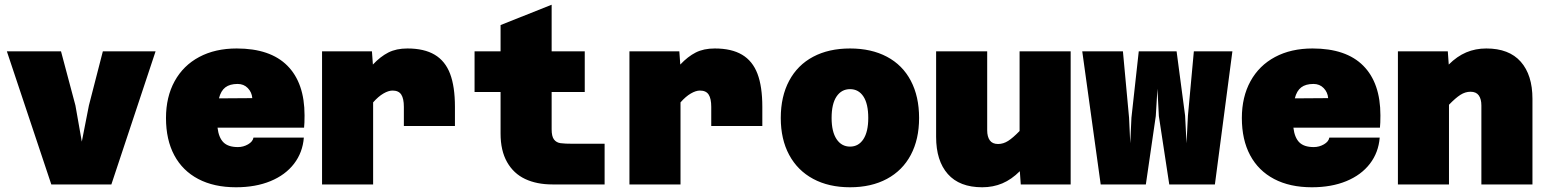

<svg xmlns="http://www.w3.org/2000/svg" viewBox="-20 -780 6540 812"><path d="M9 -563H238L299 -334L326 -181L356 -334L415 -563H638L451 0H197Z M682 -281Q682 -370 718.5 -436.5Q755 -503 822.5 -539Q890 -575 981 -575Q1123 -575 1195.5 -502Q1268 -429 1268 -292Q1268 -258 1266 -240H900Q905 -198 925 -178Q945 -158 986 -158Q1009 -158 1029 -169.5Q1049 -181 1052 -198H1265Q1260 -135 1223.5 -87.5Q1187 -40 1124 -14Q1061 12 978 12Q885 12 818.5 -23Q752 -58 717 -123.5Q682 -189 682 -281ZM1047 -365Q1045 -390 1028 -407.5Q1011 -425 985 -425Q952 -425 933 -410.5Q914 -396 906 -364Z M1640 -397Q1623 -397 1601.5 -384.5Q1580 -372 1558 -347V0H1342V-563H1553L1557 -507Q1589 -541 1622.5 -558Q1656 -575 1703 -575Q1774 -575 1818.5 -548.5Q1863 -522 1883.5 -468Q1904 -414 1904 -328V-247H1688V-328Q1688 -363 1677 -380Q1666 -397 1640 -397Z M2097 -215V-391H1987V-563H2097V-674L2313 -760V-563H2453V-391H2313V-233Q2313 -203 2323 -190Q2333 -177 2350.5 -174.5Q2368 -172 2405 -172H2537V0H2316Q2250 0 2201 -23Q2152 -46 2124.5 -94.5Q2097 -143 2097 -215Z M2940 -397Q2923 -397 2901.5 -384.5Q2880 -372 2858 -347V0H2642V-563H2853L2857 -507Q2889 -541 2922.5 -558Q2956 -575 3003 -575Q3074 -575 3118.5 -548.5Q3163 -522 3183.5 -468Q3204 -414 3204 -328V-247H2988V-328Q2988 -363 2977 -380Q2966 -397 2940 -397Z M3282 -281Q3282 -372 3317.5 -438.5Q3353 -505 3419 -540Q3485 -575 3575 -575Q3665 -575 3731 -540Q3797 -505 3832 -438.5Q3867 -372 3867 -281Q3867 -191 3832 -125Q3797 -59 3731 -23.5Q3665 12 3575 12Q3485 12 3419 -23.5Q3353 -59 3317.5 -125Q3282 -191 3282 -281ZM3575 -160Q3611 -160 3631.5 -191.5Q3652 -223 3652 -281Q3652 -341 3631.5 -372Q3611 -403 3575 -403Q3539 -403 3518 -372Q3497 -341 3497 -281Q3497 -223 3518 -191.5Q3539 -160 3575 -160Z M4201 -171Q4223 -171 4243.5 -184Q4264 -197 4292 -226V-563H4508V0H4297L4293 -56Q4258 -21 4219 -4.5Q4180 12 4134 12Q4038 12 3988.5 -44Q3939 -100 3939 -201V-563H4155V-229Q4155 -202 4166 -186.5Q4177 -171 4201 -171Z M4557 -563H4729L4755 -282L4760 -174L4765 -282L4796 -563H4956L4992 -291L4998 -174L5004 -291L5029 -563H5192L5118 0H4925L4881 -289L4875 -405L4868 -289L4826 0H4635Z M5232 -281Q5232 -370 5268.5 -436.5Q5305 -503 5372.5 -539Q5440 -575 5531 -575Q5673 -575 5745.5 -502Q5818 -429 5818 -292Q5818 -258 5816 -240H5450Q5455 -198 5475 -178Q5495 -158 5536 -158Q5559 -158 5579 -169.5Q5599 -181 5602 -198H5815Q5810 -135 5773.5 -87.5Q5737 -40 5674 -14Q5611 12 5528 12Q5435 12 5368.5 -23Q5302 -58 5267 -123.5Q5232 -189 5232 -281ZM5597 -365Q5595 -390 5578 -407.5Q5561 -425 5535 -425Q5502 -425 5483 -410.5Q5464 -396 5456 -364Z M6199 -392Q6177 -392 6156.5 -379Q6136 -366 6108 -337V0H5892V-563H6103L6107 -507Q6142 -542 6181 -558.5Q6220 -575 6266 -575Q6362 -575 6411.5 -519Q6461 -463 6461 -362V0H6245V-334Q6245 -361 6234 -376.5Q6223 -392 6199 -392Z"/></svg>

Font: Azeret Mono Black
Style: Regular
Weight: 900
Designer: Martin Vácha
Foundry: Displaay
Version: Version 1.000; Glyphs 3.0.3, build 3074